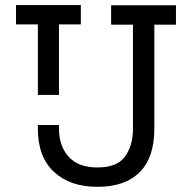

<svg xmlns="http://www.w3.org/2000/svg" viewBox="-20 -720 757 755"><path d="M363.3 14.6Q254.9 14.6 192.4 -43.9Q128.9 -102.5 128.9 -213.9Q128.9 -218.8 128.9 -228.5Q149.4 -228.5 211.9 -228.5Q211.9 -225.6 211.9 -213.9Q211.9 -146.5 250 -103.5Q288.1 -61.5 363.3 -61.5Q439.5 -61.5 470.7 -103.5Q502.9 -146.5 502.9 -213.9Q502.9 -350.6 502.9 -623Q481.4 -623 417 -623Q417 -641.6 417 -699.2Q480.5 -699.2 671.9 -699.2Q671.9 -679.7 671.9 -623Q650.4 -623 586.9 -623Q586.9 -520.5 586.9 -213.9Q586.9 -101.6 530.3 -43.9Q472.7 14.6 363.3 14.6ZM128.9 -346.7Q128.9 -416 128.9 -624Q107.4 -624 43 -624Q43 -642.6 43 -700.2Q106.4 -700.2 297.9 -700.2Q297.9 -680.7 297.9 -624Q276.4 -624 211.9 -624Q211.9 -554.7 211.9 -346.7Q191.4 -346.7 128.9 -346.7Z"/></svg>

Font: Kadena Space Grotesk
Style: Regular
Weight: 400
Designer: Florian Karsten
Version: Version 2.000